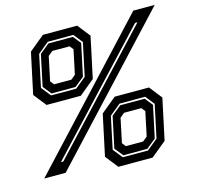

<svg xmlns="http://www.w3.org/2000/svg" viewBox="-107 -813 994 966"><g transform="rotate(-15 390.0 -330.0)"><path d="M17.5 0 669 -700H780.5L129 0ZM120 -58H132.5L674 -638H661.5ZM124.5 -354.5 72.5 -420.5 118 -634 198 -700H376.5L428.5 -634L383 -420.5L303 -354.5ZM159 -395H290L346.5 -441.5L383 -613L346 -660H212.5L155 -612.5L119.5 -444.5ZM163.5 -404 129 -447.5 163.5 -610 213.5 -651H341L373.5 -610.5L338 -444L288.5 -404ZM188 -445H278L301.5 -464.5L328 -590L313 -609.5H223L199 -590L172.5 -464.5ZM393 39.5 341 -26.5 386.5 -240 466.5 -306H645L697 -240L651.5 -26.5L571.5 39.5ZM427 -1H558L615 -47.5L651.5 -219L614.5 -266H481L423 -218.5L387.5 -50.5ZM432 -10 397 -53.5 431.5 -216 482 -257H609.5L642 -216.5L606.5 -50L557 -10ZM456 -51H546L570 -70.5L596.5 -196L581 -215.5H491L467.5 -196L441 -70.5Z"/></g></svg>

Font: Tourney Thin
Style: Bold Italic
Weight: 700
Italic angle: -12°
Version: Version 1.015